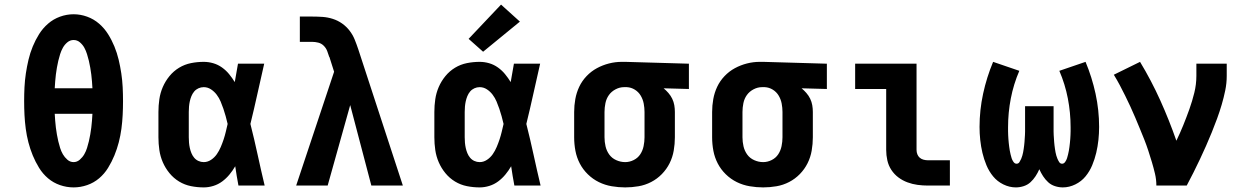

<svg xmlns="http://www.w3.org/2000/svg" viewBox="-20 -807 5440 835"><path d="M300 8Q270 8 241 -2Q212 -12 189 -31.5Q166 -51 150 -77Q134 -103 122.5 -131Q111 -159 103.5 -188Q96 -217 92 -247Q88 -277 86.5 -307Q85 -337 85 -368Q85 -398 86.5 -428Q88 -458 92.5 -488Q97 -518 104 -547.5Q111 -577 122.5 -605Q134 -633 150 -658.5Q166 -684 189 -704Q212 -724 241 -734.5Q270 -745 300 -745Q330 -745 359 -734.5Q388 -724 411 -704Q434 -684 450 -658.5Q466 -633 477.5 -605Q489 -577 496 -547.5Q503 -518 507.5 -488Q512 -458 513.5 -428Q515 -398 515 -367Q515 -337 513.5 -307Q512 -277 508 -247Q504 -217 496.5 -188Q489 -159 477.5 -131Q466 -103 450 -77Q434 -51 411 -31.5Q388 -12 359 -2Q330 8 300 8ZM218 -423H382Q381 -438 380 -453Q379 -468 377 -483Q375 -498 372.5 -513Q370 -528 366.5 -542.5Q363 -557 358.5 -571.5Q354 -586 347 -599Q340 -612 328 -622.5Q316 -633 300 -633Q285 -633 273 -623Q261 -613 253.5 -599.5Q246 -586 241.5 -571.5Q237 -557 233.5 -542.5Q230 -528 227.5 -513Q225 -498 223 -483Q221 -468 220 -453Q219 -438 218 -423ZM300 -102Q315 -102 327 -112.5Q339 -123 346.5 -136Q354 -149 358.5 -163.5Q363 -178 366.5 -192.5Q370 -207 372.5 -222Q375 -237 377 -252Q379 -267 380 -282Q381 -297 382 -312H218Q219 -297 220 -282Q221 -267 223 -252Q225 -237 227.5 -222Q230 -207 233.5 -192.5Q237 -178 241.5 -163.5Q246 -149 253.5 -136Q261 -123 273 -112.5Q285 -102 300 -102Z M866 8Q838 8 810.5 2.5Q783 -3 759 -17.5Q735 -32 717 -54Q699 -76 688 -101.5Q677 -127 673 -154.5Q669 -182 669 -210V-320Q669 -348 673 -375.5Q677 -403 688 -428.5Q699 -454 717 -476Q735 -498 759 -512.5Q783 -527 810.5 -532.5Q838 -538 866 -538Q887 -538 907.5 -532Q928 -526 945.5 -513.5Q963 -501 976.5 -484.5Q990 -468 1001 -450Q1005 -470 1008 -490Q1011 -510 1015 -530H1129Q1114 -465 1099.5 -399Q1085 -333 1069 -268Q1086 -201 1100.5 -134Q1115 -67 1131 0H1017Q1013 -21 1009.5 -42Q1006 -63 1003 -84Q992 -65 978 -48Q964 -31 946.5 -18Q929 -5 908 1.5Q887 8 866 8ZM866 -102Q883 -102 898 -112Q913 -122 923 -136.5Q933 -151 940 -167.5Q947 -184 952.5 -200.5Q958 -217 962 -234Q966 -251 970 -268Q966 -285 961.5 -301.5Q957 -318 951.5 -334Q946 -350 939.5 -365.5Q933 -381 922.5 -395Q912 -409 897.5 -418.5Q883 -428 866 -428Q854 -428 843 -423Q832 -418 824.5 -409Q817 -400 812.5 -389Q808 -378 805.5 -366.5Q803 -355 802 -343.5Q801 -332 801 -320V-210Q801 -198 802 -186.5Q803 -175 805.5 -163.5Q808 -152 812.5 -141Q817 -130 824.5 -121Q832 -112 843 -107Q854 -102 866 -102Z M1268 0 1433 -495 1413 -558V-559H1412Q1408 -572 1403 -585Q1398 -598 1388 -608Q1378 -618 1364.5 -621.5Q1351 -625 1337 -625H1284V-735H1337Q1360 -735 1382.5 -733.5Q1405 -732 1427 -725Q1449 -718 1467.5 -705Q1486 -692 1500 -674Q1514 -656 1522.5 -635Q1531 -614 1538 -593L1732 0H1595L1503 -350L1405 0Z M2066 8Q2038 8 2010.5 2.5Q1983 -3 1959 -17.5Q1935 -32 1917 -54Q1899 -76 1888 -101.5Q1877 -127 1873 -154.5Q1869 -182 1869 -210V-320Q1869 -348 1873 -375.5Q1877 -403 1888 -428.5Q1899 -454 1917 -476Q1935 -498 1959 -512.5Q1983 -527 2010.5 -532.5Q2038 -538 2066 -538Q2087 -538 2107.5 -532Q2128 -526 2145.5 -513.5Q2163 -501 2176.5 -484.5Q2190 -468 2201 -450Q2205 -470 2208 -490Q2211 -510 2215 -530H2329Q2314 -465 2299.5 -399Q2285 -333 2269 -268Q2286 -201 2300.5 -134Q2315 -67 2331 0H2217Q2213 -21 2209.5 -42Q2206 -63 2203 -84Q2192 -65 2178 -48Q2164 -31 2146.5 -18Q2129 -5 2108 1.5Q2087 8 2066 8ZM2066 -102Q2083 -102 2098 -112Q2113 -122 2123 -136.5Q2133 -151 2140 -167.5Q2147 -184 2152.5 -200.5Q2158 -217 2162 -234Q2166 -251 2170 -268Q2166 -285 2161.5 -301.5Q2157 -318 2151.5 -334Q2146 -350 2139.5 -365.5Q2133 -381 2122.5 -395Q2112 -409 2097.5 -418.5Q2083 -428 2066 -428Q2054 -428 2043 -423Q2032 -418 2024.5 -409Q2017 -400 2012.5 -389Q2008 -378 2005.5 -366.5Q2003 -355 2002 -343.5Q2001 -332 2001 -320V-210Q2001 -198 2002 -186.5Q2003 -175 2005.5 -163.5Q2008 -152 2012.5 -141Q2017 -130 2024.5 -121Q2032 -112 2043 -107Q2054 -102 2066 -102ZM2081 -582 2018 -638 2159 -787 2241 -713Z M2699 8Q2670 8 2640.5 3Q2611 -2 2584.5 -15Q2558 -28 2536.5 -49Q2515 -70 2501.5 -96Q2488 -122 2482.5 -151Q2477 -180 2477 -210V-320Q2477 -348 2482 -376Q2487 -404 2499 -429.5Q2511 -455 2531 -476Q2551 -497 2576 -510.5Q2601 -524 2628.5 -531Q2656 -538 2684 -538Q2688 -538 2692 -538Q2696 -538 2700 -538L2976 -530V-420L2866 -423Q2877 -414 2887 -402.5Q2897 -391 2903.5 -377.5Q2910 -364 2912.5 -349.5Q2915 -335 2915 -320V-210Q2915 -181 2910 -152Q2905 -123 2892 -97Q2879 -71 2858.5 -50Q2838 -29 2812 -15.5Q2786 -2 2757 3Q2728 8 2699 8ZM2699 -102Q2718 -102 2736 -111Q2754 -120 2764.5 -136Q2775 -152 2779 -171.5Q2783 -191 2783 -210V-320Q2783 -338 2779.5 -356.5Q2776 -375 2766.5 -391Q2757 -407 2741 -417Q2725 -427 2706 -428H2700Q2699 -428 2697.5 -428Q2696 -428 2694 -428Q2675 -428 2657 -418.5Q2639 -409 2628 -393.5Q2617 -378 2613 -358.5Q2609 -339 2609 -320V-210Q2609 -190 2613.5 -170.5Q2618 -151 2629.5 -135Q2641 -119 2660 -110.5Q2679 -102 2699 -102Z M3299 8Q3270 8 3240.5 3Q3211 -2 3184.5 -15Q3158 -28 3136.5 -49Q3115 -70 3101.5 -96Q3088 -122 3082.5 -151Q3077 -180 3077 -210V-320Q3077 -348 3082 -376Q3087 -404 3099 -429.5Q3111 -455 3131 -476Q3151 -497 3176 -510.5Q3201 -524 3228.5 -531Q3256 -538 3284 -538Q3288 -538 3292 -538Q3296 -538 3300 -538L3576 -530V-420L3466 -423Q3477 -414 3487 -402.5Q3497 -391 3503.5 -377.5Q3510 -364 3512.5 -349.5Q3515 -335 3515 -320V-210Q3515 -181 3510 -152Q3505 -123 3492 -97Q3479 -71 3458.5 -50Q3438 -29 3412 -15.5Q3386 -2 3357 3Q3328 8 3299 8ZM3299 -102Q3318 -102 3336 -111Q3354 -120 3364.5 -136Q3375 -152 3379 -171.5Q3383 -191 3383 -210V-320Q3383 -338 3379.5 -356.5Q3376 -375 3366.5 -391Q3357 -407 3341 -417Q3325 -427 3306 -428H3300Q3299 -428 3297.5 -428Q3296 -428 3294 -428Q3275 -428 3257 -418.5Q3239 -409 3228 -393.5Q3217 -378 3213 -358.5Q3209 -339 3209 -320V-210Q3209 -190 3213.5 -170.5Q3218 -151 3229.5 -135Q3241 -119 3260 -110.5Q3279 -102 3299 -102Z M4015 0Q3993 0 3970.5 -3Q3948 -6 3926.5 -14Q3905 -22 3887 -35.5Q3869 -49 3856.5 -68Q3844 -87 3839 -109.5Q3834 -132 3834 -155V-420H3699V-530H3966V-155Q3966 -145 3969.5 -136Q3973 -127 3980 -121Q3987 -115 3996.5 -112.5Q4006 -110 4015 -110H4111V0Z M4398 8Q4370 8 4343.5 -5Q4317 -18 4299 -40Q4281 -62 4270 -88.5Q4259 -115 4252.5 -142.5Q4246 -170 4243 -198.5Q4240 -227 4240 -255Q4240 -328 4255.5 -399.5Q4271 -471 4299 -538L4413 -499Q4388 -441 4376 -379Q4364 -317 4364 -254Q4364 -245 4364 -236.5Q4364 -228 4364.5 -219.5Q4365 -211 4365.5 -202.5Q4366 -194 4367 -185.5Q4368 -177 4369 -168.5Q4370 -160 4371.5 -152Q4373 -144 4375 -135.5Q4377 -127 4379.5 -119Q4382 -111 4387.5 -103Q4393 -95 4401 -95Q4409 -95 4413.5 -102Q4418 -109 4421 -116Q4424 -123 4426 -130Q4428 -137 4429.5 -144.5Q4431 -152 4432 -159.5Q4433 -167 4434 -174.5Q4435 -182 4435.5 -189.5Q4436 -197 4436.5 -204.5Q4437 -212 4437.5 -219.5Q4438 -227 4438 -234.5Q4438 -242 4438 -249.5Q4438 -257 4438 -265V-345H4562V-265Q4562 -257 4562 -249.5Q4562 -242 4562 -234.5Q4562 -227 4562.5 -219.5Q4563 -212 4563.5 -204.5Q4564 -197 4564.5 -189.5Q4565 -182 4566 -174.5Q4567 -167 4568 -159.5Q4569 -152 4570.5 -144.5Q4572 -137 4574 -130Q4576 -123 4579 -116Q4582 -109 4586.5 -102Q4591 -95 4599 -95Q4607 -95 4612.5 -103Q4618 -111 4620.5 -119Q4623 -127 4625 -135.5Q4627 -144 4628.5 -152Q4630 -160 4631 -168.5Q4632 -177 4633 -185.5Q4634 -194 4634.5 -202.5Q4635 -211 4635.5 -219.5Q4636 -228 4636 -236.5Q4636 -245 4636 -254Q4636 -317 4624 -379Q4612 -441 4587 -499L4701 -538Q4729 -471 4744.5 -399.5Q4760 -328 4760 -255Q4760 -227 4757 -198.5Q4754 -170 4747.5 -142.5Q4741 -115 4730 -88.5Q4719 -62 4701 -40Q4683 -18 4656.5 -5Q4630 8 4602 8Q4585 8 4568 2.5Q4551 -3 4538.5 -14.5Q4526 -26 4516.5 -40.5Q4507 -55 4500 -71Q4493 -55 4483.5 -40.5Q4474 -26 4461.5 -14.5Q4449 -3 4432 2.5Q4415 8 4398 8Z M5009 0Q5009 -26 5003 -51.5Q4997 -77 4989.5 -102Q4982 -127 4974 -151.5Q4966 -176 4956.5 -200Q4947 -224 4937 -248Q4927 -272 4917 -296Q4907 -320 4896 -343.5Q4885 -367 4873.5 -390.5Q4862 -414 4850 -436.5Q4838 -459 4824 -482L4938 -538Q4987 -457 5026 -370.5Q5065 -284 5096 -195Q5112 -228 5126 -262.5Q5140 -297 5152.5 -332Q5165 -367 5174 -403.5Q5183 -440 5183 -477V-530H5315V-477Q5315 -445 5308.5 -413.5Q5302 -382 5293 -351.5Q5284 -321 5273 -291Q5262 -261 5250 -231.5Q5238 -202 5225 -172.5Q5212 -143 5198.5 -114.5Q5185 -86 5170.5 -57Q5156 -28 5141 0Z"/></svg>

Font: Iosevka Slab XBdEx
Style: Regular
Weight: 800
Width: 7
Monospace: yes
Designer: Belleve Invis
Foundry: Belleve Invis
Version: Version 11.1.0; ttfautohint (v1.8.3)